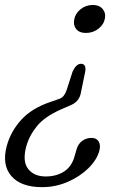

<svg xmlns="http://www.w3.org/2000/svg" viewBox="-39 -615 509 772"><path d="M287 -246Q281.5 -208 247.5 -193L206 -175Q140.5 -146 109.5 -107.8Q78.5 -69.5 66.5 -26Q50.5 34 74.2 64.2Q98 94.5 144.5 94.5Q188.5 94.5 219.2 74.2Q250 54 261 12.5L268 -11.5Q274 -35 290.5 -47.8Q307 -60.5 329.5 -60.5Q349 -60.5 357.8 -46Q366.5 -31.5 360.5 -9Q350.5 28 316 61.8Q281.5 95.5 232.8 116.5Q184 137.5 130 137.5Q45.5 137.5 6.8 93Q-32 48.5 -12 -27.5Q3.5 -85.5 46 -132.8Q88.5 -180 165 -205.5L196.5 -216.5Q209.5 -220.5 216.5 -229.2Q223.5 -238 228.5 -251.5L253 -327.5Q267.5 -358.5 286.5 -358.5Q308 -358.5 304 -328.5ZM334.5 -595Q360 -595 373.5 -579.2Q387 -563.5 383 -542Q379 -517 357.2 -499.8Q335.5 -482.5 306 -482.5Q280 -482.5 267.5 -498Q255 -513.5 259.5 -537Q263.5 -560.5 284.8 -577.8Q306 -595 334.5 -595Z"/></svg>

Font: Fraunces 9pt S100 Light
Style: Italic
Weight: 300
Italic angle: -16°
Version: Version 1.000; ttfautohint (v1.8.3)